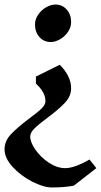

<svg xmlns="http://www.w3.org/2000/svg" viewBox="-20 -561 444 845"><path d="M293 -464Q293 -441 279 -420.5Q265 -400 244 -388Q223 -376 203 -376Q173 -376 153.5 -398Q134 -420 134 -453Q134 -476 148 -496.5Q162 -517 183 -529Q204 -541 224 -541Q254 -541 273.5 -519Q293 -497 293 -464ZM293 -172Q293 -138 266 -109Q239 -80 188 -42Q150 -14 131.5 4.5Q113 23 113 40Q113 65 136 98Q159 131 195 155Q231 179 267 179Q308 179 374 141L404 179L305 256Q265 264 209 264Q172 264 122 238.5Q72 213 36 174Q0 135 0 96Q0 60 27.5 30.5Q55 1 108 -39Q145 -66 162.5 -83Q180 -100 180 -116Q180 -155 138 -193V-224L243 -276Q293 -226 293 -172Z"/></svg>

Font: Inknut
Style: Antiqua
Weight: 400
Designer: Claus Eggers Srensen
Foundry: Claus Eggers Srensen
Version: Version 1.000; ttfautohint (v1.2) -l 7 -r 28 -G 50 -x 13 -D 